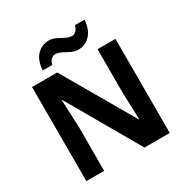

<svg xmlns="http://www.w3.org/2000/svg" viewBox="-204 -1094 1221 1262"><g transform="rotate(-30 406.5 -462.5)"><path d="M723 0H531L220 -540H216Q218 -489 220.5 -438Q223 -387 225 -336V0H90V-714H281L591 -179H594Q593 -212 592 -245Q591 -278 589.5 -310.5Q588 -343 587 -376V-714H723ZM205 -773Q211 -851 248.5 -887.5Q286 -924 338 -924Q365 -924 390.5 -911Q416 -898 440.5 -885.5Q465 -873 488 -873Q503 -873 517 -886Q531 -899 537 -925H610Q604 -848 566 -811Q528 -774 477 -774Q451 -774 425.5 -786.5Q400 -799 375.5 -812Q351 -825 327 -825Q312 -825 298 -812Q284 -799 278 -773Z"/></g></svg>

Font: Noto Sans Sundanese
Style: Regular
Weight: 400
Designer: Monotype Design Team (Regular), Sérgio L. Martins (other weights)
Foundry: Monotype Imaging Inc.
Version: Version 2.003